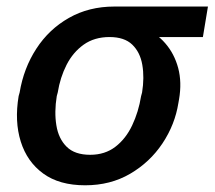

<svg xmlns="http://www.w3.org/2000/svg" viewBox="-20 -548 646 578"><path d="M36.1 -258.8 39.1 -269.5Q51.3 -342.8 89.4 -401.4Q127.4 -460 187.5 -494.1Q247.6 -528.3 324.2 -528.3Q337.9 -525.4 348.1 -513.7Q358.4 -502 372.6 -488.5Q386.7 -475.1 411.1 -465.3Q450.2 -449.2 477.5 -417.7Q504.9 -386.2 516.4 -343.3Q527.8 -300.3 519 -249L517.1 -238.3Q506.8 -172.9 469 -116.2Q431.2 -59.6 371.8 -24.9Q312.5 9.8 236.3 9.8Q158.7 9.8 110.1 -25.6Q61.5 -61 42.5 -121.8Q23.4 -182.6 36.1 -258.8ZM153.8 -269.5 150.9 -258.8Q143.1 -210.9 149.7 -170.7Q156.2 -130.4 180.7 -106.2Q205.1 -82 251.5 -82Q295.9 -82 327.4 -106.2Q358.9 -130.4 377.9 -170.7Q397 -210.9 404.8 -258.8L407.7 -269.5Q415 -314.9 408.4 -352.8Q401.9 -390.6 378.2 -413.6Q354.5 -436.5 309.6 -436.5Q264.2 -436.5 231.9 -413.6Q199.7 -390.6 180.4 -352.8Q161.1 -314.9 153.8 -269.5ZM606 -528.3 590.8 -436.5H309.6L324.2 -528.3Z"/></svg>

Font: Inter Tight Medium
Style: Italic
Weight: 500
Italic angle: -9.39999°
Designer: Rasmus Andersson
Foundry: rsms
Version: Version 3.004